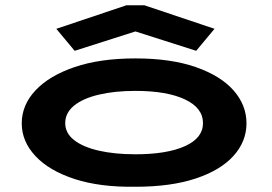

<svg xmlns="http://www.w3.org/2000/svg" viewBox="-20 -705 1040 733"><path d="M497 8Q362 10 265 -21.5Q168 -53 115.5 -109Q63 -165 63 -234Q63 -304 115.5 -360Q168 -416 265 -449Q362 -482 497 -482Q632 -482 727 -449Q822 -416 871.5 -360Q921 -304 921 -234Q921 -165 871.5 -110Q822 -55 727 -23.5Q632 8 497 8ZM497 -116Q617 -116 686 -147Q755 -178 755 -235Q755 -293 686 -325.5Q617 -358 497 -358Q417 -358 356.5 -343.5Q296 -329 262.5 -301.5Q229 -274 229 -235Q229 -197 262.5 -170.5Q296 -144 356.5 -130Q417 -116 497 -116ZM265 -511 195 -595 463 -685H531L799 -595L729 -511L497 -585Z"/></svg>

Font: Inconsolata UltraExpanded Black
Style: Regular
Weight: 900
Width: 9
Monospace: yes
Designer: Raph Levien, Cyreal, Brenton Simpson
Foundry: Raph Levien, Cyreal, Google
Version: Version 3.001; ttfautohint (v1.8.2.53-6de2)